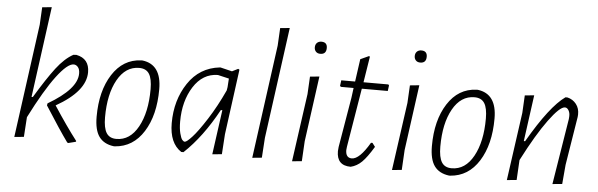

<svg xmlns="http://www.w3.org/2000/svg" viewBox="-47 -858 3189 1024"><g transform="rotate(5 1547.5 -346.0)"><path d="M346 -461Q416 -447 416 -374Q416 -272 259 -183Q328 -77 385 -3L383 1L344 11L338 9Q293 -53 213 -179L215 -190Q369 -280 369 -363Q369 -386 359 -397.5Q349 -409 336 -409Q303 -409 245.5 -333Q188 -257 112 -107L105 -1L54 4L137 -604L142 -698L193 -703L127 -217H134Q196 -320 240 -377.5Q284 -435 330 -460Z M693 -462H700Q802 -449 802 -317Q802 -178 746 -89Q690 0 593 7H586Q533 0 507.5 -35.5Q482 -71 482 -142Q482 -280 539 -369Q596 -458 693 -462ZM686 -421Q613 -421 570 -344Q527 -267 527 -143Q527 -86 543.5 -59.5Q560 -33 597 -33Q670 -33 713 -111Q756 -189 756 -313Q756 -369 739.5 -395Q723 -421 686 -421Z M1114 -461H1118L1180 -446L1212 -462L1219 -458L1172 -108L1165 -1L1114 4L1147 -235H1139Q1058 -86 960 6H948Q884 -36 884 -143Q884 -266 945 -357.5Q1006 -449 1114 -461ZM928 -155Q928 -118 934.5 -92.5Q941 -67 948 -58.5Q955 -50 962 -50Q972 -50 1001 -81.5Q1030 -113 1075.5 -184Q1121 -255 1161 -342L1164 -360L1167 -406L1107 -420Q1026 -419 977 -342Q928 -265 928 -155Z M1467 -703 1386 -108 1379 -1 1328 4 1411 -604 1416 -698Z M1642 -645Q1673 -645 1673 -614Q1673 -580 1641 -580Q1626 -580 1617.5 -589Q1609 -598 1609 -612Q1609 -627 1618 -636Q1627 -645 1642 -645ZM1647 -459 1599 -108 1593 -1 1541 4 1592 -360 1597 -454Z M1855 6Q1780 6 1780 -71L1782 -94L1827 -361L1834 -414H1766L1761 -419L1765 -449H1839L1856 -570L1902 -591L1906 -587L1884 -449H2017L2021 -444L2017 -414H1878L1826 -99L1824 -81Q1824 -39 1857 -39Q1898 -39 1952 -131H1960L1975 -111Q1940 -53 1914 -27.5Q1888 -2 1855 6Z M2177 -645Q2208 -645 2208 -614Q2208 -580 2176 -580Q2161 -580 2152.5 -589Q2144 -598 2144 -612Q2144 -627 2153 -636Q2162 -645 2177 -645ZM2182 -459 2134 -108 2128 -1 2076 4 2127 -360 2132 -454Z M2488 -462H2495Q2597 -449 2597 -317Q2597 -178 2541 -89Q2485 0 2388 7H2381Q2328 0 2302.5 -35.5Q2277 -71 2277 -142Q2277 -280 2334 -369Q2391 -458 2488 -462ZM2481 -421Q2408 -421 2365 -344Q2322 -267 2322 -143Q2322 -86 2338.5 -59.5Q2355 -33 2392 -33Q2465 -33 2508 -111Q2551 -189 2551 -313Q2551 -369 2534.5 -395Q2518 -421 2481 -421Z M2691 4 2742 -360 2747 -454 2797 -459 2763 -211H2770Q2883 -406 2964 -463H2975Q3004 -456 3022 -433Q3040 -410 3039 -377L3038 -364L2996 -104L2987 -1L2935 4L2992 -349L2993 -363Q2994 -382 2986 -395.5Q2978 -409 2966 -409Q2939 -409 2880.5 -329.5Q2822 -250 2750 -110L2749 -108L2743 -1Z"/></g></svg>

Font: Alegreya Sans SC Light
Style: Italic
Weight: 300
Italic angle: -7°
Designer: Juan Pablo del Peral
Foundry: Huerta Tipografica
Version: Version 2.007